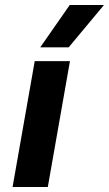

<svg xmlns="http://www.w3.org/2000/svg" viewBox="-20 -743 433 763"><path d="M118 -500H258L170 0H30ZM257 -723H393L253 -555H140Z"/></svg>

Font: Sarabun ExtraBold
Style: Italic
Weight: 800
Italic angle: -10°
Designer: Suppakit Chalermlarp | Katatrad Co.,Ltd.
Foundry: Cadson Demak Co.,Ltd.
Version: Version 1.000; ttfautohint (v1.6)